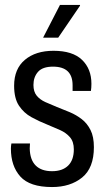

<svg xmlns="http://www.w3.org/2000/svg" viewBox="-20 -743 429 775"><path d="M154 -591 222 -723H303V-720L215 -591ZM190 12Q100 12 62 -30.5Q24 -73 24 -143Q24 -148 24.5 -153.5Q25 -159 26 -164H101Q101 -158 100.5 -153.5Q100 -149 100 -144Q101 -98 124 -75Q147 -52 190 -52Q232 -52 255 -74.5Q278 -97 278 -140Q278 -171 262.5 -189Q247 -207 222.5 -218Q198 -229 171 -240Q138 -253 107 -270Q76 -287 56.5 -316.5Q37 -346 37 -397Q37 -465 80.5 -501.5Q124 -538 196 -538Q273 -538 311 -501.5Q349 -465 349 -405Q349 -398 348.5 -390Q348 -382 347 -376H273V-399Q273 -474 194 -474Q152 -474 133.5 -453Q115 -432 115 -400Q115 -373 128 -357Q141 -341 163 -331Q185 -321 210 -311Q236 -301 262 -290Q288 -279 310 -262Q332 -245 345.5 -218Q359 -191 359 -149Q359 -65 311.5 -26.5Q264 12 190 12Z"/></svg>

Font: Archivo Condensed
Style: Regular
Weight: 400
Width: 3
Designer: Hector Gatti
Foundry: Omnibus-Type
Version: Version 2.001; ttfautohint (v1.8.3)